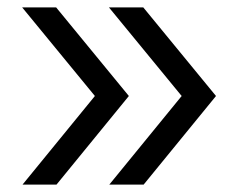

<svg xmlns="http://www.w3.org/2000/svg" viewBox="-20 -540 640 520"><path d="M369 -40H276L472 -280L275 -520H368L565 -280ZM133 -40H41L237 -280L40 -520H132L329 -280Z"/></svg>

Font: Maple Mono NL Light
Style: Italic
Weight: 300
Italic angle: -10°
Monospace: yes
Designer: subframe7536
Version: Version 7.000